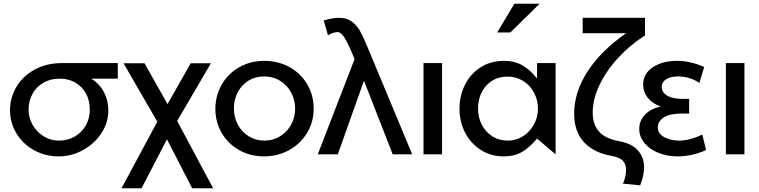

<svg xmlns="http://www.w3.org/2000/svg" viewBox="-20 -832 4093 1035"><path d="M564 -238Q564 -170 526 -113Q488 -56 426.5 -22.5Q365 11 297 11Q223 11 162.5 -23Q102 -57 68 -114Q34 -171 34 -239Q34 -305 68 -363Q102 -421 166 -456.5Q230 -492 316 -492H615V-408H472Q518 -379 541 -334Q564 -289 564 -238ZM464 -240Q464 -314 419 -361Q374 -408 300 -408Q251 -408 213 -385.5Q175 -363 154.5 -325Q134 -287 134 -241Q134 -198 155.5 -159.5Q177 -121 215 -97.5Q253 -74 298 -74Q345 -74 383 -96Q421 -118 442.5 -156Q464 -194 464 -240Z M883 -271 759 -491H646L828 -176L635 183H743L880 -81L1016 183H1129L935 -180L1117 -491H1008Z M1671 -247Q1671 -318 1636.5 -377Q1602 -436 1541 -470Q1480 -504 1405 -504Q1330 -504 1269.5 -469.5Q1209 -435 1175 -375.5Q1141 -316 1141 -245Q1141 -174 1175 -115.5Q1209 -57 1269 -23Q1329 11 1404 11Q1477 11 1538.5 -23Q1600 -57 1635.5 -116Q1671 -175 1671 -247ZM1571 -246Q1571 -200 1549.5 -160.5Q1528 -121 1490 -97.5Q1452 -74 1405 -74Q1359 -74 1321.5 -97Q1284 -120 1262.5 -159.5Q1241 -199 1241 -247Q1241 -295 1261.5 -334.5Q1282 -374 1319 -397Q1356 -420 1404 -420Q1452 -420 1490 -396.5Q1528 -373 1549.5 -333Q1571 -293 1571 -246Z M1693 0H1801L1942 -397L2097 0H2202L1955 -593Q1935 -640 1919 -668Q1903 -696 1876 -716Q1849 -736 1809 -736Q1774 -736 1725 -722L1748 -642Q1778 -659 1800 -659Q1823 -659 1849 -608Q1875 -557 1891 -513V-512Z M2363 -492H2263V0H2363Z M2717 -419Q2763 -419 2800.5 -395.5Q2838 -372 2859 -332Q2880 -292 2880 -247Q2880 -201 2858.5 -161.5Q2837 -122 2800 -98Q2763 -74 2717 -74Q2670 -74 2633.5 -97.5Q2597 -121 2577 -160.5Q2557 -200 2557 -246Q2557 -321 2601 -370Q2645 -419 2717 -419ZM2975 -492H2875V-409Q2838 -456 2795.5 -480Q2753 -504 2696 -504Q2625 -504 2570.5 -469Q2516 -434 2486.5 -375Q2457 -316 2457 -246Q2457 -176 2487 -117.5Q2517 -59 2571.5 -24Q2626 11 2696 11Q2753 11 2794 -13Q2835 -37 2875 -85L2975 0ZM2660 -657H2731L2889 -812H2753Z M3175 -224Q3175 -163 3207.5 -124.5Q3240 -86 3313 -72Q3386 -59 3419 -21Q3452 17 3452 70Q3452 115 3431 167L3338 158Q3355 120 3355 84Q3355 55 3339 36Q3323 17 3276 8Q3182 -8 3128.5 -65Q3075 -122 3075 -220Q3075 -334 3146.5 -445.5Q3218 -557 3355 -653H3121V-736H3457V-641Q3378 -591 3313.5 -521.5Q3249 -452 3212 -374.5Q3175 -297 3175 -224Z M3639 -74Q3699 -74 3766 -107L3786 -23Q3711 11 3632 11Q3577 11 3529.5 -8Q3482 -27 3454 -61Q3426 -95 3426 -137Q3426 -181 3456 -213Q3486 -245 3541 -258Q3495 -275 3471 -306Q3447 -337 3447 -375Q3447 -435 3499 -469.5Q3551 -504 3630 -504Q3701 -504 3776 -471L3750 -385Q3698 -420 3635 -420Q3596 -420 3571.5 -405Q3547 -390 3547 -364Q3547 -334 3576.5 -316.5Q3606 -299 3659 -299H3695V-220H3655Q3591 -220 3558.5 -199Q3526 -178 3526 -146Q3526 -110 3562 -92Q3598 -74 3639 -74Z M3993 -492H3893V0H3993Z"/></svg>

Font: Geom
Style: Regular
Weight: 400
Version: Version 1.102